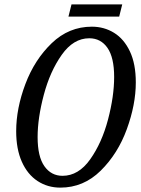

<svg xmlns="http://www.w3.org/2000/svg" viewBox="-20 -847 644 878"><path d="M54 -247Q54 -351 96 -462.5Q138 -574 216.5 -649.5Q295 -725 400 -725Q456 -725 501.5 -697Q547 -669 574 -612Q601 -555 601 -470Q601 -369 560 -256.5Q519 -144 440.5 -66.5Q362 11 256 11Q198 11 152 -19Q106 -49 80 -107Q54 -165 54 -247ZM502 -495Q502 -584 471.5 -628Q441 -672 388 -672Q316 -672 262.5 -596.5Q209 -521 180.5 -414Q152 -307 152 -220Q152 -131 183 -87Q214 -43 266 -43Q339 -43 392.5 -118.5Q446 -194 474 -300.5Q502 -407 502 -495ZM307 -827H539L525 -771H293Z"/></svg>

Font: Noto Serif Cond
Style: Italic
Weight: 400
Width: 3
Italic angle: -12°
Designer: Monotype Design Team
Foundry: Monotype Imaging Inc.
Version: Version 1.001